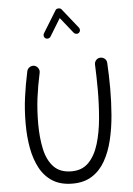

<svg xmlns="http://www.w3.org/2000/svg" viewBox="-66 -1062 791 1140"><g transform="rotate(-5 329.5 -492.5)"><path d="M153.8 -687.5Q168.5 -684.1 176.8 -671.1Q185.1 -658.2 182.1 -643.6Q165.5 -567.4 156.2 -495.8Q147 -424.3 147 -341.8Q147 -257.8 161.9 -190.2Q176.8 -122.6 214.6 -83.3Q252.4 -43.9 320.3 -43.9Q383.8 -43.9 422.6 -84Q461.4 -124 481.9 -191.7Q502.4 -259.3 509.8 -343.3Q517.1 -427.2 517.1 -514.6Q517.1 -549.3 516.1 -591.1Q515.1 -632.8 513.7 -662.6Q513.2 -678.2 523.2 -689.5Q533.2 -700.7 548.3 -701.2Q564 -701.7 575.2 -691.7Q586.4 -681.6 586.9 -666.5Q588.9 -636.2 590.1 -593.3Q591.3 -550.3 591.3 -514.6Q591.3 -435.1 585 -356.7Q578.6 -278.3 562 -209Q545.4 -139.6 515.1 -85.9Q484.9 -32.2 437 -1.5Q389.2 29.3 320.3 29.3Q249.5 29.3 201.9 -0.5Q154.3 -30.3 126 -82.8Q97.7 -135.3 85.2 -203.4Q72.8 -271.5 72.8 -348.1Q72.8 -431.2 82.8 -505.4Q92.8 -579.6 109.9 -659.2Q113.3 -673.8 126.2 -682.1Q139.2 -690.4 153.8 -687.5ZM234.4 -844.2Q227.1 -848.6 225.1 -857.4Q223.1 -866.2 227.5 -873.5L308.6 -1005.4Q314 -1014.2 326.4 -1014.2Q338.9 -1014.2 344.2 -1007.3L438 -889.6Q443.4 -882.8 442.4 -873.5Q441.4 -864.3 434.6 -858.9Q427.7 -853.5 418.5 -854.7Q409.2 -856 403.8 -862.8L329.1 -956.5L264.6 -851.1Q259.8 -843.8 251 -841.6Q242.2 -839.4 234.4 -844.2Z"/></g></svg>

Font: Mikhak-FD Regular
Style: FD-Regular
Weight: 400
Designer: Amin Abedi
Version: Version 3.2